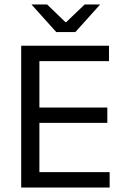

<svg xmlns="http://www.w3.org/2000/svg" viewBox="-20 -845 563 865"><path d="M75.5 0V-639H157.5V0ZM100 0V-69.5H474V0ZM122.5 -291.5V-360.5H463.5V-291.5ZM99.5 -569.5V-639H471V-569.5ZM233.5 -700.5 122.5 -824V-825H192L274.5 -745.5H278.5L361.5 -825H430.5V-824L319.5 -700.5Z"/></svg>

Font: Anek Latin Medium
Style: Regular
Weight: 400
Version: Version 1.003